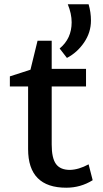

<svg xmlns="http://www.w3.org/2000/svg" viewBox="-20 -864 482 895"><path d="M404 -768Q404 -713 372 -666Q340 -619 292 -594L258 -638Q314 -684 314 -760Q314 -800 296 -844H393Q404 -807 404 -768ZM393 -98 412 -24Q356 11 289 11Q111 11 111 -169V-461H26V-508L122 -539L155 -674H221V-543H381V-461H221V-190Q221 -127 241 -99.5Q261 -72 306 -72Q347 -73 393 -98Z"/></svg>

Font: Martel Sans DemiBold
Style: Regular
Weight: 600
Designer: Dan Reynolds and Mathieu Réguer
Foundry: Dan Reynolds and Mathieu Réguer
Version: Version 1.001;PS 001.001;hotconv 1.0.70;makeotf.lib2.5.58329